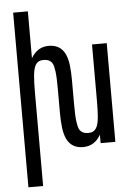

<svg xmlns="http://www.w3.org/2000/svg" viewBox="-63 -806 727 1060"><g transform="rotate(-5 301.0 -276.0)"><path d="M50.8 -759.8H132.3V-500Q166.5 -560.1 230.5 -560.1Q293.9 -560.1 320.3 -506.8Q333 -480.5 337.4 -443.1Q341.8 -405.8 341.8 -356.9V-233.9Q341.8 -161.1 345.9 -131.6Q350.1 -102.1 356 -89.4Q369.1 -62 405.8 -62Q426.8 -62 437.7 -70.3Q448.7 -78.6 454.6 -91.8Q462.9 -109.9 466.1 -144.5Q469.2 -179.2 469.2 -233.9V-546.9H550.8V0H469.2V-46.9Q435.1 13.2 371.1 13.2Q308.1 13.2 281.7 -40Q269 -66.4 264.4 -103.8Q259.8 -141.1 259.8 -189.9V-313Q259.8 -385.3 255.6 -415Q251.5 -444.8 245.6 -457.5Q232.4 -484.9 195.8 -484.9Q174.8 -484.9 163.8 -476.6Q152.8 -468.3 147 -455.1Q138.7 -437 135.5 -402.3Q132.3 -367.7 132.3 -313V208H50.8Z"/></g></svg>

Font: Vazir Code Hack
Style: Code-Hack
Weight: 400
Foundry: DejaVu fonts team - Redesigned by Saber Rastikerdar
Version: Version 1.1.2